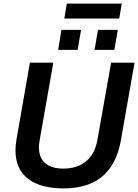

<svg xmlns="http://www.w3.org/2000/svg" viewBox="-20 -1034 767 1066"><path d="M332 12Q205 12 135.5 -41.5Q66 -95 66 -199Q66 -213 67.5 -229.5Q69 -246 72 -262L146 -686H276L201 -260Q200 -253 198 -240.5Q196 -228 196 -218Q196 -159 230.5 -128.5Q265 -98 332 -98Q409 -98 458 -138.5Q507 -179 521 -258L597 -686H727L651 -254Q635 -165 594 -105.5Q553 -46 487.5 -17Q422 12 332 12ZM303 -757 321 -868H430L411 -757ZM505 -757 524 -868H634L615 -757ZM337 -931 351 -1014H656L642 -931Z"/></svg>

Font: Archivo Variable SemiBold
Style: Italic
Weight: 600
Italic angle: -10°
Designer: Hector Gatti
Foundry: Omnibus-Type
Version: Version 2.001